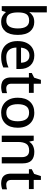

<svg xmlns="http://www.w3.org/2000/svg" viewBox="1194 -1994 810 3237"><g transform="rotate(90 1598.5 -375.0)"><path d="M189 -577Q189 -544 187 -514Q185 -484 184 -468H189Q211 -502 250.5 -525Q290 -548 352 -548Q449 -548 508.5 -478Q568 -408 568 -270Q568 -131 508 -60.5Q448 10 351 10Q288 10 249.5 -12.5Q211 -35 189 -66H181L161 0H83V-760H189ZM327 -462Q249 -462 219 -416.5Q189 -371 189 -277V-269Q189 -176 218.5 -126.5Q248 -77 329 -77Q393 -77 426 -127Q459 -177 459 -271Q459 -462 327 -462Z M915 -549Q1021 -549 1082 -483.5Q1143 -418 1143 -305V-247H781Q783 -164 824.5 -120Q866 -76 941 -76Q993 -76 1033.5 -85.5Q1074 -95 1117 -114V-26Q1076 -8 1035 1Q994 10 937 10Q858 10 798.5 -21Q739 -52 705.5 -113.5Q672 -175 672 -265Q672 -356 702.5 -419Q733 -482 787.5 -515.5Q842 -549 915 -549ZM915 -467Q858 -467 823.5 -430Q789 -393 783 -325H1037Q1036 -388 1006.5 -427.5Q977 -467 915 -467Z M1469 -76Q1490 -76 1512 -79.5Q1534 -83 1550 -89V-9Q1532 -1 1503.5 4.5Q1475 10 1446 10Q1402 10 1365 -5Q1328 -20 1306.5 -57Q1285 -94 1285 -160V-458H1210V-506L1289 -546L1326 -660H1391V-539H1545V-458H1391V-162Q1391 -118 1412.5 -97Q1434 -76 1469 -76Z M2133 -270Q2133 -136 2064 -63Q1995 10 1878 10Q1805 10 1748.5 -23Q1692 -56 1659.5 -118.5Q1627 -181 1627 -270Q1627 -404 1695 -476.5Q1763 -549 1881 -549Q1955 -549 2011.5 -516.5Q2068 -484 2100.5 -422Q2133 -360 2133 -270ZM1736 -270Q1736 -179 1770.5 -128Q1805 -77 1880 -77Q1955 -77 1989.5 -128Q2024 -179 2024 -270Q2024 -362 1989 -411.5Q1954 -461 1879 -461Q1804 -461 1770 -411.5Q1736 -362 1736 -270Z M2540 -549Q2634 -549 2684 -502Q2734 -455 2734 -351V0H2629V-336Q2629 -462 2518 -462Q2435 -462 2404 -413Q2373 -364 2373 -272V0H2267V-539H2351L2366 -467H2372Q2398 -509 2443.5 -529Q2489 -549 2540 -549Z M3091 -76Q3112 -76 3134 -79.5Q3156 -83 3172 -89V-9Q3154 -1 3125.5 4.5Q3097 10 3068 10Q3024 10 2987 -5Q2950 -20 2928.5 -57Q2907 -94 2907 -160V-458H2832V-506L2911 -546L2948 -660H3013V-539H3167V-458H3013V-162Q3013 -118 3034.5 -97Q3056 -76 3091 -76Z"/></g></svg>

Font: Noto Sans Arabic Med
Style: Regular
Weight: 500
Designer: Monotype Design Team, Nadine Chahine, Nizar Qandah and Khaled Hosny
Foundry: Monotype Imaging Inc.
Version: Version 2.012; ttfautohint (v1.8.4.7-5d5b)